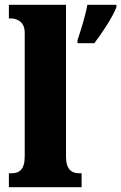

<svg xmlns="http://www.w3.org/2000/svg" viewBox="-20 -780 505 800"><path d="M17 0H320V-58H311C279 -58 255 -73 255 -128V-760H17V-703H28C41 -703 83 -696 83 -644V-128C83 -73 60 -58 28 -58H17ZM303 -613V-600H373C406 -643 449 -708 465 -750V-760H344C337 -718 316 -651 303 -613Z"/></svg>

Font: Noto Serif Armenian Condensed Black
Style: Regular
Weight: 900
Width: 3
Designer: Monotype Design Team
Foundry: Monotype Imaging Inc.
Version: Version 2.008